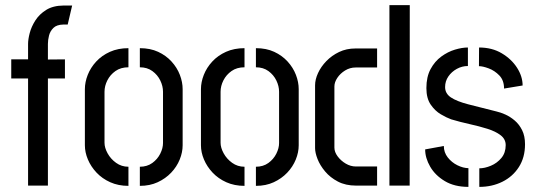

<svg xmlns="http://www.w3.org/2000/svg" viewBox="-20 -726 2094 751"><path d="M89.8 0V-419H24V-493.8H89.8V-554.4Q89.8 -571.8 96.2 -596.6Q102.6 -621.4 118.2 -645.9Q133.8 -670.4 160.7 -687.2Q187.6 -704 228.8 -704.4H262.2L244.8 -630H227.4Q201.6 -629.4 188.8 -616.7Q176 -604 171.7 -586.8Q167.4 -569.6 167.4 -554.4V-493.2L234 -493.8V-419H167.4V0Z M482.4 1Q442.8 1 411.2 -13.2Q379.6 -27.4 357.6 -50.8Q335.6 -74.2 323.8 -102.2Q312 -130.2 312 -157.8V-377.2Q312 -404.8 323.2 -433.2Q334.4 -461.6 356.3 -485.3Q378.2 -509 410 -523.3Q441.8 -537.6 482.4 -537.6V-462.8Q452.4 -462.8 431.7 -448.2Q411 -433.6 399.9 -411.7Q388.8 -389.8 388.8 -367V-167.6Q388.8 -148.2 400.8 -126.3Q412.8 -104.4 434 -89.1Q455.2 -73.8 482.4 -73.8ZM527 1V-73.8Q555.4 -73.8 575.7 -88.5Q596 -103.2 606.8 -124.8Q617.6 -146.4 617.6 -166.4V-367Q617.6 -389.2 607 -411.1Q596.4 -433 576.1 -447.9Q555.8 -462.8 527 -462.8V-537.6Q567.6 -537.6 598.5 -523.3Q629.4 -509 651 -485.3Q672.6 -461.6 683.5 -433.2Q694.4 -404.8 694.4 -377.2V-157.8Q694.4 -130.2 682.9 -101.9Q671.4 -73.6 649.4 -50.5Q627.4 -27.4 596.7 -13.2Q566 1 527 1Z M936.4 1Q896.8 1 865.2 -13.2Q833.6 -27.4 811.6 -50.8Q789.6 -74.2 777.8 -102.2Q766 -130.2 766 -157.8V-377.2Q766 -404.8 777.2 -433.2Q788.4 -461.6 810.3 -485.3Q832.2 -509 864 -523.3Q895.8 -537.6 936.4 -537.6V-462.8Q906.4 -462.8 885.7 -448.2Q865 -433.6 853.9 -411.7Q842.8 -389.8 842.8 -367V-167.6Q842.8 -148.2 854.8 -126.3Q866.8 -104.4 888 -89.1Q909.2 -73.8 936.4 -73.8ZM981 1V-73.8Q1009.4 -73.8 1029.7 -88.5Q1050 -103.2 1060.8 -124.8Q1071.6 -146.4 1071.6 -166.4V-367Q1071.6 -389.2 1061 -411.1Q1050.4 -433 1030.1 -447.9Q1009.8 -462.8 981 -462.8V-537.6Q1021.6 -537.6 1052.5 -523.3Q1083.4 -509 1105 -485.3Q1126.6 -461.6 1137.5 -433.2Q1148.4 -404.8 1148.4 -377.2V-157.8Q1148.4 -130.2 1136.9 -101.9Q1125.4 -73.6 1103.4 -50.5Q1081.4 -27.4 1050.7 -13.2Q1020 1 981 1Z M1373 0Q1331.8 0 1301.7 -15.8Q1271.6 -31.6 1251.7 -55.3Q1231.8 -79 1222.1 -103.8Q1212.4 -128.6 1212.4 -146.6V-392.2Q1212.4 -415 1223.9 -440.1Q1235.4 -465.2 1256.5 -487Q1277.6 -508.8 1306.3 -522.6Q1335 -536.4 1370.4 -536.4H1455V-462H1371Q1348.8 -462 1329.9 -450.4Q1311 -438.8 1299.5 -421.6Q1288 -404.4 1288 -387.8V-148.6Q1288 -131.4 1300.6 -114.4Q1313.2 -97.4 1332.3 -86.1Q1351.4 -74.8 1371.8 -74.8H1455V0ZM1503.2 0V-705.8H1582.8L1582.4 0Z M1854.8 5V-67.6Q1875.8 -67.6 1900 -77.7Q1924.2 -87.8 1941.1 -108Q1958 -128.2 1958 -158.2Q1958 -181.8 1938.2 -197Q1918.4 -212.2 1886.5 -222.2Q1854.6 -232.2 1817.1 -240.5Q1779.6 -248.8 1744.8 -259.2Q1727 -265.6 1704.3 -278.9Q1681.6 -292.2 1664.7 -316.8Q1647.8 -341.4 1647.8 -381.4Q1647.8 -425.4 1664.2 -455.8Q1680.6 -486.2 1706.2 -504.9Q1731.8 -523.6 1759.6 -531.9Q1787.4 -540.2 1810.2 -540.2V-467.8Q1787.2 -467.8 1766.8 -456.6Q1746.4 -445.4 1733.7 -426.9Q1721 -408.4 1721 -385.4Q1721 -360.2 1743.6 -345Q1766.2 -329.8 1811 -318.1Q1855.8 -306.4 1922 -290Q1937.2 -286.6 1956.1 -278.3Q1975 -270 1992.8 -255Q2010.6 -240 2022.1 -217.1Q2033.6 -194.2 2033.6 -161.8Q2033.6 -110.2 2009.6 -72.7Q1985.6 -35.2 1945 -15.1Q1904.4 5 1854.8 5ZM1812.2 5Q1757.8 5 1720.1 -17.5Q1682.4 -40 1662.7 -74Q1643 -108 1643 -141.6L1716 -155Q1716 -129.8 1731.4 -110.2Q1746.8 -90.6 1769.1 -79.6Q1791.4 -68.6 1812.2 -68.2ZM1951.6 -379.6Q1951.6 -411.8 1933.1 -430.9Q1914.6 -450 1891.3 -458.6Q1868 -467.2 1853.4 -467.2L1853.8 -540.2Q1904.8 -540.2 1942.9 -517.4Q1981 -494.6 2002.6 -460.7Q2024.2 -426.8 2024.2 -391.6Z"/></svg>

Font: Stick No Bills ExtraLight
Style: Regular
Weight: 200
Designer: Kosala Senevirathne, Siva Puranthara, Lasantha Premarathna, Tharique Azeez
Foundry: mooniak
Version: Version 2.000